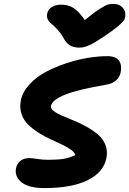

<svg xmlns="http://www.w3.org/2000/svg" viewBox="-20 -959 663 985"><path d="M563 -939Q590.8 -939 608.2 -921.1Q625.5 -903.3 623 -877Q621.6 -864.3 615.5 -854.5Q609.4 -844.7 586.2 -825Q563 -805.2 517.1 -773.9Q474.6 -746.6 460.2 -738Q445.8 -729.5 426.3 -722.2Q406.7 -714.8 387.2 -714.8Q356.9 -714.8 338.4 -726.3Q319.8 -737.8 306.2 -763.2Q292 -788.6 273.7 -808.3Q255.4 -828.1 243.7 -837.2Q231.9 -846.2 225.3 -859.1Q218.8 -872.1 222.2 -889.2Q225.6 -910.2 245.6 -922.6Q265.6 -935.1 292 -935.1Q330.1 -935.1 357.2 -918Q384.3 -900.9 415 -856Q462.4 -895 492.2 -913.8Q522 -932.6 533.9 -935.8Q545.9 -939 563 -939ZM208 5.9Q128.9 5.9 91.6 -22.9Q54.2 -51.8 62 -96.2Q67.4 -120.1 85 -134Q102.5 -147.9 131.8 -147.9Q143.1 -147.9 170.9 -143.6Q198.7 -139.2 227.1 -139.2Q276.4 -139.2 307.1 -144.3Q337.9 -149.4 366.2 -163.1Q363.8 -176.8 344.7 -190.4Q325.7 -204.1 298.6 -217Q271.5 -230 239.5 -244.6Q207.5 -259.3 177.5 -278.3Q147.5 -297.4 124.3 -319.8Q101.1 -342.3 90.3 -374.5Q79.6 -406.7 86.9 -443.8Q95.7 -487.8 131.1 -526.1Q166.5 -564.5 215.3 -590.3Q264.2 -616.2 321.8 -635Q379.4 -653.8 432.6 -662.4Q485.8 -670.9 529.8 -670.9Q574.7 -670.9 590.6 -647.7Q606.4 -624.5 599.1 -587.9Q594.7 -564 575.7 -546.9Q556.6 -529.8 526.9 -524.9Q382.8 -500.5 315.4 -473.9Q248 -447.3 241.2 -415Q238.8 -402.3 254.9 -389.9Q271 -377.4 298.3 -365.5Q325.7 -353.5 359.1 -340.1Q392.6 -326.7 425 -308.3Q457.5 -290 482.9 -268.6Q508.3 -247.1 520.8 -215.8Q533.2 -184.6 525.9 -147.9Q510.7 -73.7 428.5 -33.9Q346.2 5.9 208 5.9Z"/></svg>

Font: Shantell Sans Irregular Bouncy
Style: Bold Italic
Weight: 700
Italic angle: -11.31°
Designer: Stephen Nixon, Anya Danilova, Shantell Martin
Foundry: Arrow Type
Version: Version 1.006;[9816181b4]